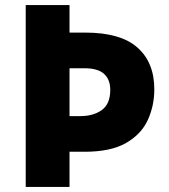

<svg xmlns="http://www.w3.org/2000/svg" viewBox="-20 -734 662 754"><path d="M586 -383Q586 -319 560.5 -263Q535 -207 475 -172.5Q415 -138 312 -138H253V0H81V-714H253V-606H315Q453 -606 519.5 -547.5Q586 -489 586 -383ZM295 -278Q347 -278 380 -302Q413 -326 413 -381Q413 -422 388.5 -444Q364 -466 311 -466H253V-278Z"/></svg>

Font: Noto Sans Cherokee ExtraBold
Style: Regular
Weight: 800
Designer: Monotype Design Team
Foundry: Monotype Imaging Inc.
Version: Version 2.001; ttfautohint (v1.8.4.7-5d5b)